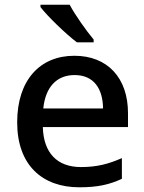

<svg xmlns="http://www.w3.org/2000/svg" viewBox="-20 -786 614 816"><path d="M276 -766H152V-756C180 -719 259 -642 307 -606H378V-618C347 -655 300 -721 276 -766ZM296 -549C150 -549 53 -446 53 -266C53 -83 161 10 317 10C394 10 444 -1 498 -26V-114C441 -89 392 -76 324 -76C222 -76 165 -137 162 -246H524V-305C524 -455 437 -549 296 -549ZM297 -467C379 -467 417 -409 418 -325H164C173 -415 220 -467 297 -467Z"/></svg>

Font: Noto Sans Lao UI Med
Style: Regular
Weight: 500
Designer: Monotype Design Team
Foundry: Monotype Imaging Inc.
Version: Version 2.000